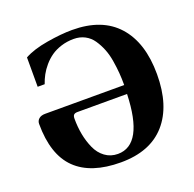

<svg xmlns="http://www.w3.org/2000/svg" viewBox="-127 -837 992 982"><g transform="rotate(-20 369.0 -346.0)"><path d="M221.2 -275.9Q221.2 -231 229 -189.9Q236.8 -148.9 253.2 -112.1Q269.5 -75.2 299.6 -53Q329.6 -30.8 369.1 -30.8Q508.3 -30.8 517.1 -303.2H247.1Q233.9 -303.2 227.5 -297.4Q221.2 -291.5 221.2 -275.9ZM42 -313Q42 -329.6 54.2 -340.3Q66.4 -351.1 88.9 -351.1H519Q519 -385.3 516.6 -416.7Q514.2 -448.2 508.1 -485.4Q502 -522.5 490 -552.2Q478 -582 460.7 -607.4Q443.4 -632.8 416.5 -647Q389.6 -661.1 356 -661.1Q319.8 -661.1 287.6 -650.9Q255.4 -640.6 232.2 -624.3Q209 -607.9 189.9 -585.7Q170.9 -563.5 158.7 -541Q146.5 -518.6 138.2 -494.1H100.1V-653.8Q148.4 -680.7 226.6 -693.8Q304.7 -707 363.8 -707Q526.9 -707 611.3 -612.5Q695.8 -518.1 695.8 -346.2Q695.8 -174.3 612.3 -79.6Q528.8 15.1 369.1 15.1Q206.5 15.1 124.3 -65.2Q42 -145.5 42 -313Z"/></g></svg>

Font: Linguistics Pro
Style: Bold
Weight: 700
Designer: Stefan Peev, Context Ltd
Foundry: Stefan Peev, Context Ltd
Version: Version 001.000